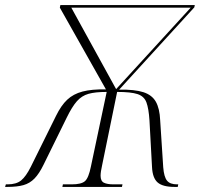

<svg xmlns="http://www.w3.org/2000/svg" viewBox="-81 -734 785 754"><path d="M-61 0 -58 -10H-51Q-17 -10 2 -25.5Q21 -41 40 -79L139 -279Q159 -320 183 -342.5Q207 -365 243 -374.5Q279 -384 335 -383L154 -704L156 -714H684L682 -705L387 -382Q448 -383 482 -372Q516 -361 531 -334.5Q546 -308 548 -262L560 -77Q563 -39 575 -24.5Q587 -10 614 -10H619L617 0H604Q558 0 538 -17.5Q518 -35 516 -78L506 -261Q503 -308 494 -332Q485 -356 459 -364.5Q433 -373 379 -373L320 -85Q317 -72 315.5 -61.5Q314 -51 314 -44Q314 -23 327 -16.5Q340 -10 365 -10H400L398 0H164L166 -10H201Q238 -10 252.5 -22.5Q267 -35 276 -80L338 -373Q293 -373 266.5 -365.5Q240 -358 221 -336.5Q202 -315 181 -272L90 -87Q73 -52 54.5 -33Q36 -14 11 -7Q-14 0 -52 0ZM375 -384 668 -704H199Z"/></svg>

Font: Noto Serif Display ExtraLight
Style: Italic
Weight: 200
Italic angle: -12°
Designer: Monotype Design Team
Foundry: Monotype Imaging Inc.
Version: Version 2.009